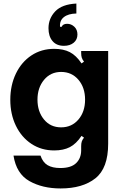

<svg xmlns="http://www.w3.org/2000/svg" viewBox="-20 -851 687 1081"><path d="M56 25H208Q221 63 248 79Q275 95 320 95Q380 95 408.5 67.5Q437 40 437 -5V-28Q437 -44 440.5 -54.5Q444 -65 453 -76L439 -86Q409 -41 373 -22.5Q337 -4 285 -4Q213 -4 157 -41Q101 -78 69.5 -143Q38 -208 38 -289Q38 -371 69.5 -436.5Q101 -502 157 -539Q213 -576 285 -576Q337 -576 373 -557.5Q409 -539 439 -494L453 -504Q444 -515 440.5 -526Q437 -537 437 -552V-564H589V-42Q589 96 517 153Q445 210 321 210Q219 210 145.5 168.5Q72 127 56 25ZM459 -290Q459 -358 421.5 -402Q384 -446 324 -446Q265 -446 228 -401.5Q191 -357 191 -290Q191 -223 227.5 -178.5Q264 -134 324 -134Q384 -134 421.5 -178Q459 -222 459 -290ZM253 -692Q253 -747 291 -787Q329 -827 410 -831V-775Q364 -774 339.5 -754.5Q315 -735 318 -700H327Q334 -717 358 -717Q381 -717 398.5 -700.5Q416 -684 416 -657Q416 -628 395 -610.5Q374 -593 340 -593Q298 -593 275.5 -620Q253 -647 253 -692Z"/></svg>

Font: Open Sauce Sans ExtraBold
Style: Regular
Weight: 800
Designer: Alfredo Marco Pradil
Foundry: Creative Sauce Fz LLC
Version: Version 1.477